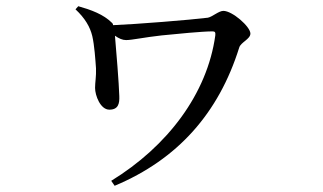

<svg xmlns="http://www.w3.org/2000/svg" viewBox="-20 -543 1040 618"><path d="M232 -523 223 -513C254 -484 270 -456 277 -427C284 -397 287 -351 289 -323C290 -297 286 -278 286 -260C286 -236 303 -190 332 -190C361 -190 365 -210 364 -234C363 -272 354 -383 350 -428C363 -419 374 -414 386 -414C405 -414 445 -423 500 -429C550 -434 631 -442 664 -442C672 -442 674 -439 673 -429C647 -241 519 -72 338 39L349 55C552 -30 684 -179 750 -390C755 -407 786 -417 786 -435C786 -457 728 -508 699 -508C684 -508 664 -489 649 -486C593 -479 418 -465 344 -462C344 -465 343 -467 341 -469C313 -497 274 -511 232 -523Z"/></svg>

Font: Noto Serif HK Medium
Style: Regular
Weight: 500
Designer: Ryoko NISHIZUKA 西塚涼子 (kana & ideographs); Frank Grießhammer (Latin, Greek & Cyrillic); Wenlong ZHANG 张文龙 (bopomofo); San
Foundry: Adobe
Version: Version 2.001;hotconv 1.1.0;makeotfexe 2.6.0